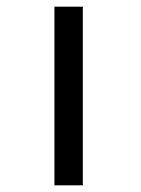

<svg xmlns="http://www.w3.org/2000/svg" viewBox="-20 -567 421 575"><path d="M143 -224V-547H228V-224ZM143 -12V-334H228V-12Z"/></svg>

Font: Manuale Medium
Style: Italic
Weight: 500
Italic angle: -11°
Version: Version 1.002